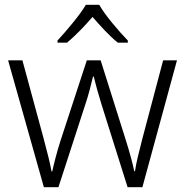

<svg xmlns="http://www.w3.org/2000/svg" viewBox="-20 -785 776 805"><path d="M396 -765H340C315 -722 258 -655 221 -615V-606H261C297 -636 336 -677 368 -714C400 -677 438 -635 474 -606H516V-615C478 -654 420 -722 396 -765ZM406 -346 515 0H577L722 -532H664L577 -204C562 -145 550 -99 546 -67H543C536 -101 523 -148 508 -196L402 -532H344L234 -196C217 -143 206 -98 199 -66H196C190 -101 179 -144 163 -204L74 -532H14L164 0H225L337 -345C352 -389 362 -431 370 -464H373C381 -431 392 -391 406 -346Z"/></svg>

Font: Noto Sans Myanmar UI Light
Style: Regular
Weight: 300
Designer: Monotype Design Team
Foundry: Monotype Imaging Inc.
Version: Version 2.103